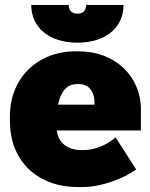

<svg xmlns="http://www.w3.org/2000/svg" viewBox="-20 -740 603 774"><path d="M106 -720C106 -629 178 -568 292 -568C406 -568 478 -629 478 -720H327C327 -699 316 -685 292 -685C268 -685 257 -699 257 -720ZM294 14H315C387 14 479 -20 529 -57L446 -186C413 -158 366 -135 317 -135H308C253 -135 216 -163 209 -213V-214H548V-299C548 -433 443 -533 299 -533H284C130 -533 20 -424 20 -272V-252C20 -92 129 14 294 14ZM214 -318C225 -372 251 -401 289 -401H298C335 -401 361 -375 361 -324V-318Z"/></svg>

Font: Fixel Text Black
Style: Regular
Weight: 900
Width: 4
Designer: AlfaBravo + MacPaw
Foundry: Kyrylo Tkachov, Marchela Mozhyna, Serhii Makarenko, Maria Weinstein, Zakhar Kryvoshyya
Version: Version 1.211